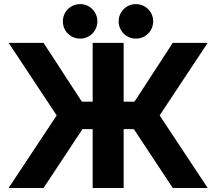

<svg xmlns="http://www.w3.org/2000/svg" viewBox="-20 -936 1077 956"><path d="M570.8 -829.6C570.8 -781.7 608.9 -743.7 656.7 -743.7C704.6 -743.7 742.7 -781.7 742.7 -829.6C742.7 -877.4 704.6 -915.5 656.7 -915.5C608.9 -915.5 570.8 -877.4 570.8 -829.6ZM293 -829.6C293 -781.7 331.1 -743.7 378.9 -743.7C426.8 -743.7 464.8 -781.7 464.8 -829.6C464.8 -877.4 426.8 -915.5 378.9 -915.5C331.1 -915.5 293 -877.4 293 -829.6ZM441.4 0H595.7V-293H646.5L840.3 0H1014.2L774.9 -361.3L1014.2 -722.7H840.3L657.2 -441.4L648.9 -429.7H595.7V-722.7H441.4V-429.7H388.2L379.9 -441.4L196.8 -722.7H22.9L262.2 -361.3L22.9 0H196.8L390.6 -293H441.4Z"/></svg>

Font: Giphurs ExtraBold
Style: Regular
Weight: 800
Version: Version 1.000